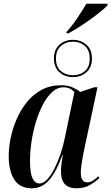

<svg xmlns="http://www.w3.org/2000/svg" viewBox="-20 -1006 601 1036"><path d="M152 10Q87 10 57 -37Q27 -84 27 -163Q27 -209 37.5 -261Q48 -313 70 -363.5Q92 -414 125.5 -455.5Q159 -497 205 -521.5Q251 -546 309 -546Q345 -546 370.5 -535Q396 -524 413 -510L488 -535H506L433 -193Q430 -179 426 -157Q422 -135 419 -112.5Q416 -90 416 -75Q416 -22 450 -22Q466 -22 480.5 -31Q495 -40 511 -55L516 -45Q496 -26 465.5 -8Q435 10 392 10Q352 10 330.5 -12Q309 -34 309 -78Q309 -102 312 -124Q315 -146 319 -171H317Q283 -76 244 -33Q205 10 152 10ZM193 -16Q213 -16 233.5 -37Q254 -58 272.5 -94Q291 -130 306 -173.5Q321 -217 330 -263L381 -508Q371 -522 355.5 -528.5Q340 -535 323 -535Q289 -535 260.5 -508.5Q232 -482 210 -439Q188 -396 172.5 -343.5Q157 -291 149.5 -238Q142 -185 142 -140Q142 -72 155.5 -44Q169 -16 193 -16ZM374 -590Q330 -590 300.5 -616.5Q271 -643 271 -690Q271 -738 300.5 -764.5Q330 -791 373 -791Q416 -791 446 -765Q476 -739 476 -690Q476 -642 446 -616Q416 -590 374 -590ZM374 -600Q412 -600 438 -622.5Q464 -645 464 -690Q464 -735 438 -758Q412 -781 374 -781Q335 -781 308.5 -757.5Q282 -734 282 -690Q282 -644 309 -622Q336 -600 374 -600ZM340 -835Q367 -864 396 -907Q425 -950 446 -986H561L559 -976Q547 -963 523 -943.5Q499 -924 468.5 -902Q438 -880 406.5 -860Q375 -840 349 -826H338Z"/></svg>

Font: Noto Serif Display Condensed SemiBold
Style: Italic
Weight: 600
Width: 3
Italic angle: -12°
Designer: Monotype Design Team
Foundry: Monotype Imaging Inc.
Version: Version 2.009